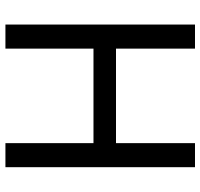

<svg xmlns="http://www.w3.org/2000/svg" viewBox="-36 -720 756 725"><g transform="rotate(90 342.5 -358.0)"><path d="M73.2 0V-715.8H164.1V-417.5H521V-715.8H611.8V0H521V-332.5H164.1V0Z"/></g></svg>

Font: Arian AMU
Style: Regular
Weight: 400
Designer: Ruben Hakobyan (Tarumian)
Foundry: Ruben Hakobyan (Tarumian)
Version: Version 4.003